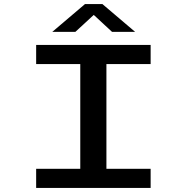

<svg xmlns="http://www.w3.org/2000/svg" viewBox="-20 -920 915 940"><path d="M157 0V-93.5H373V-606.5H157V-700H717.5V-606.5H501V-93.5H717.5V0ZM236 -764 396 -900H481.5L641.5 -764H528.5L439 -847L349 -764Z"/></svg>

Font: Trispace SemiExpanded Medium
Style: Regular
Weight: 500
Width: 6
Designer: Tyler Finck
Foundry: Etcetera Type Company
Version: Version 1.210; ttfautohint (v1.8.3)